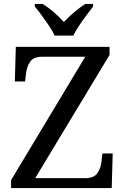

<svg xmlns="http://www.w3.org/2000/svg" viewBox="-20 -951 632 971"><path d="M36 0V-40L411 -664H194Q150 -664 133 -639.5Q116 -615 112 -582L107 -539H55L60 -714H534V-673L158 -50H410Q455 -50 472 -74.5Q489 -99 493 -132L498 -175H550L545 0ZM256 -771Q246 -794 228 -820.5Q210 -847 191 -873Q172 -899 156 -918V-931H195Q224 -914 252.5 -889Q281 -864 303 -840Q326 -864 355 -889Q384 -914 412 -931H451V-918Q436 -899 416.5 -873Q397 -847 379.5 -820.5Q362 -794 351 -771Z"/></svg>

Font: NotoSerif-Regular
Style: Regular
Weight: 400
Designer: Monotype Design Team
Foundry: Monotype Imaging Inc.
Version: Version 2.007; ttfautohint (v1.8) -l 8 -r 50 -G 200 -x 14 -D